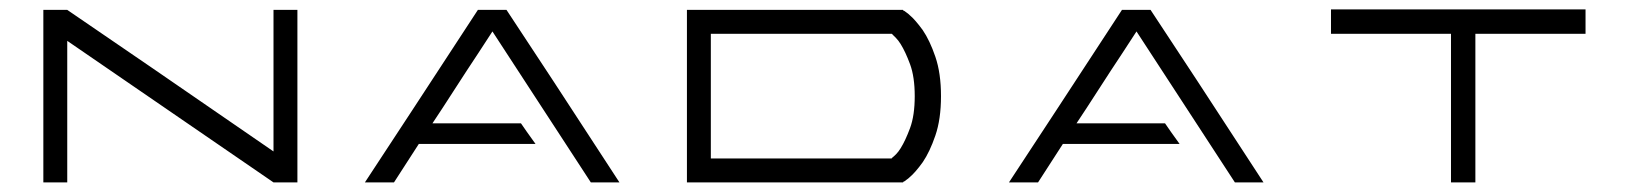

<svg xmlns="http://www.w3.org/2000/svg" viewBox="-20 -380 3394 400"><path d="M549.8 -359.4Q566.4 -359.4 599.6 -359.4Q599.6 -239.3 599.6 0Q583 0 549.8 0Q549.8 0 549.8 0Q407.2 -97.7 120.1 -294.9Q120.1 -196.3 120.1 0Q103.5 0 70.3 0Q70.3 -119.1 70.3 -359.4Q86.9 -359.4 120.1 -359.4Q263.7 -261.7 549.8 -64.5Q549.8 -138.7 549.8 -211.9Q549.8 -286.1 549.8 -359.4Z M740.2 0Q819.3 -120.1 975.6 -359.4Q995.1 -359.4 1035.2 -359.4Q1114.3 -240.2 1270.5 0Q1251 0 1210.9 0Q1142.6 -104.5 1005.9 -314.5Q996.1 -299.8 976.6 -269.5Q957 -240.2 918 -179.7Q906.2 -161.1 880.9 -123Q942.4 -123 1065.4 -123Q1075.2 -108.4 1095.7 -80.1Q1014.6 -80.1 852.5 -80.1Q835 -52.7 800.8 0Q785.2 0 770.5 0Q755.9 0 740.2 0Z M1902.3 -317.4Q1917 -295.9 1928.7 -261.7Q1940.4 -227.5 1940.4 -179.7Q1940.4 -131.8 1928.7 -97.7Q1917 -63.5 1902.3 -42Q1894.5 -31.2 1887.7 -23.4Q1880.9 -15.6 1875 -10.7Q1872.1 -7.8 1869.1 -5.9Q1866.2 -3.9 1865.2 -2.9Q1864.3 -2 1863.3 -2Q1862.3 -1 1861.3 -1Q1861.3 0 1862.3 0Q1727.5 0 1460 0Q1443.4 0 1411.1 0Q1411.1 -120.1 1411.1 -359.4Q1427.7 -359.4 1460 -359.4Q1593.8 -359.4 1861.3 -359.4Q1861.3 -359.4 1861.3 -358.4Q1862.3 -358.4 1863.3 -357.4Q1864.3 -357.4 1865.2 -356.4Q1866.2 -355.5 1869.1 -353.5Q1872.1 -351.6 1875 -348.6Q1880.9 -343.8 1887.7 -335.9Q1894.5 -328.1 1902.3 -317.4ZM1856.4 -71.3Q1866.2 -86.9 1876 -113.3Q1885.7 -139.6 1885.7 -179.7Q1885.7 -219.7 1876 -246.1Q1866.2 -272.5 1856.4 -288.1Q1851.6 -295.9 1846.7 -300.8Q1841.8 -305.7 1837.9 -309.6Q1837.9 -309.6 1837.9 -309.6Q1836.9 -309.6 1836.9 -309.6Q1711.9 -309.6 1460.9 -309.6Q1460.9 -223.6 1460.9 -49.8Q1586.9 -49.8 1836.9 -49.8Q1837.9 -49.8 1837.9 -49.8Q1837.9 -49.8 1837.9 -50.8Q1841.8 -53.7 1846.7 -58.6Q1851.6 -63.5 1856.4 -71.3Z M2082 0Q2161.1 -120.1 2317.4 -359.4Q2336.9 -359.4 2377 -359.4Q2456.1 -240.2 2612.3 0Q2592.8 0 2552.7 0Q2484.4 -104.5 2347.7 -314.5Q2337.9 -299.8 2318.4 -269.5Q2298.8 -240.2 2259.8 -179.7Q2248 -161.1 2222.7 -123Q2284.2 -123 2407.2 -123Q2417 -108.4 2437.5 -80.1Q2356.4 -80.1 2194.3 -80.1Q2176.8 -52.7 2142.6 0Q2127 0 2112.3 0Q2097.7 0 2082 0Z M3283.2 -360.4Q3283.2 -343.8 3283.2 -309.6Q3207 -309.6 3053.7 -309.6Q3053.7 -207 3053.7 0Q3037.1 0 3002.9 0Q3002.9 -103.5 3002.9 -309.6Q2919.9 -309.6 2752.9 -309.6Q2752.9 -327.1 2752.9 -360.4Q2836.9 -360.4 3002.9 -360.4Q3019.5 -360.4 3053.7 -360.4Q3111.3 -360.4 3168 -360.4Q3225.6 -360.4 3283.2 -360.4Z"/></svg>

Font: Tsing
Style: Bold
Weight: 400
Designer: iepn
Foundry: Jiangxue academy
Version: Version 1.0